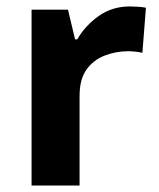

<svg xmlns="http://www.w3.org/2000/svg" viewBox="-20 -576 494 596"><path d="M383 -556Q394 -556 409 -555Q424 -554 433 -552L422 -412Q415 -414 401.5 -415.5Q388 -417 378 -417Q340 -417 305 -403.5Q270 -390 248.5 -360Q227 -330 227 -278V0H78V-546H191L213 -454H220Q244 -496 286 -526Q328 -556 383 -556Z"/></svg>

Font: Noto Sans Ol Chiki
Style: Regular
Weight: 400
Designer: Monotype Design Team, Lewis McGuffie
Foundry: Monotype Imaging Inc.
Version: Version 2.003